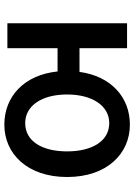

<svg xmlns="http://www.w3.org/2000/svg" viewBox="113 -717 618 884"><g transform="rotate(90 422.0 -275.0)"><path d="M547 -82C467 -82 415 -158 415 -275C415 -391 467 -469 547 -469C629 -469 677 -391 677 -275C677 -158 629 -82 547 -82ZM554 14C688 14 795 -92 795 -275C795 -458 688 -564 554 -564C428 -564 331 -478 311 -332H202V-551H87V0H202V-231H309C325 -77 424 14 554 14Z"/></g></svg>

Font: Noto Sans CJK HK Medium
Style: Regular
Weight: 500
Designer: Ryoko NISHIZUKA 西塚涼子 (kana, bopomofo & ideographs); Paul D. Hunt (Latin, Greek & Cyrillic); Sandoll Communications 산돌커뮤니
Foundry: Adobe
Version: Version 2.004;hotconv 1.0.118;makeotfexe 2.5.65603